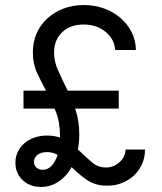

<svg xmlns="http://www.w3.org/2000/svg" viewBox="-20 -730 640 760"><path d="M73 -300H450V-371.2H73ZM477.2 -138Q475.2 -107.4 452.3 -87.2Q429.4 -67 399.2 -67Q368.2 -67 345.1 -86.7Q322 -106.4 297.2 -130.2Q272.4 -154 241.8 -173.7Q211.2 -193.4 165.8 -193.4Q139.2 -193.4 116 -185.3Q92.8 -177.2 76.3 -162.8Q59.8 -148.4 50.4 -128.8Q41 -109.2 41 -86.2Q41 -44.2 69.5 -17.1Q98 10 142.8 10Q175.2 10 202.9 -5.6Q230.6 -21.2 250.7 -48.6Q270.8 -76 282.3 -114.3Q293.8 -152.6 293.8 -197.4Q293.8 -253.2 278.2 -297.4Q262.6 -341.6 243.9 -379.6Q225.2 -417.6 209.6 -451.9Q194 -486.2 194 -521.6Q194 -571.8 226.1 -602.4Q258.2 -633 311 -633Q362 -633 397.2 -604.6Q432.4 -576.2 436.2 -532H518Q517.4 -570 501 -602.7Q484.6 -635.4 456.9 -659.1Q429.2 -682.8 392 -696.4Q354.8 -710 311.4 -710Q267.8 -710 230.9 -695.8Q194 -681.6 166.9 -656.7Q139.8 -631.8 124.9 -597.5Q110 -563.2 110 -523Q110 -477.2 126.9 -441.1Q143.8 -405 163.8 -368Q183.8 -331 200.7 -289Q217.6 -247 217.6 -189.8Q217.6 -130 198.5 -94Q179.4 -58 148.8 -58Q133.6 -58 124.1 -66.7Q114.6 -75.4 114.6 -89.4Q114.6 -106.4 128.7 -117.2Q142.8 -128 165.2 -128Q197.2 -128 221.3 -107.2Q245.4 -86.4 270.7 -61.5Q296 -36.6 327.3 -15.8Q358.6 5 405.2 5Q436.8 5 464 -6.1Q491.2 -17.2 511.2 -36.2Q531.2 -55.2 542.6 -81.3Q554 -107.4 554 -138Z"/></svg>

Font: CommitMonoV143 ExtLt
Style: Regular
Weight: 200
Monospace: yes
Designer: Eigil Nikolajsen
Foundry: Eigil Nikolajsen
Version: Version 1.143